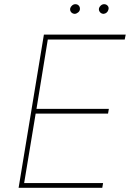

<svg xmlns="http://www.w3.org/2000/svg" viewBox="-20 -892 624 912"><path d="M68.4 0 188.5 -727.5H577.1L572.3 -704.1H207L153.3 -375H497.1L493.2 -352.5H149.4L94.7 -22.5H469.7L465.8 0ZM335 -826.2Q324.2 -826.7 317.9 -834.2Q311.5 -841.8 313.5 -852.5Q315.4 -859.9 322.5 -866Q329.6 -872.1 337.9 -872.1Q348.6 -872.1 354.7 -864.7Q360.8 -857.4 359.4 -846.7Q358.4 -838.9 350.8 -832.8Q343.3 -826.7 335 -826.2ZM471.7 -826.2Q460.9 -826.7 454.6 -834.7Q448.2 -842.8 450.2 -852.5Q451.7 -859.4 458.7 -865.7Q465.8 -872.1 474.6 -872.1Q484.9 -872.1 491.5 -864.5Q498 -856.9 495.1 -846.7Q493.2 -837.9 486.6 -832.3Q480 -826.7 471.7 -826.2Z"/></svg>

Font: Inter Tight Thin
Style: Italic
Weight: 250
Italic angle: -9.39999°
Designer: Rasmus Andersson
Foundry: rsms
Version: Version 3.004